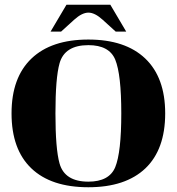

<svg xmlns="http://www.w3.org/2000/svg" viewBox="-20 -789 755 820"><path d="M357.4 10.7Q198.2 10.7 113.8 -70.1Q29.3 -150.9 29.3 -304.7Q29.3 -458 114.7 -539.3Q199.5 -620.1 357.4 -620.1Q515.1 -620.1 600.1 -539.3Q685.5 -458 685.5 -304.7Q685.5 -150.9 601.1 -70.1Q516.1 10.7 357.4 10.7ZM357.4 -13.2Q446.5 -13.2 472.2 -75.2Q498 -138.4 498 -304.7Q498 -471.4 472.2 -534.2Q446.5 -596.2 357.4 -596.2Q256.3 -596.2 234.4 -518.8Q216.8 -456.8 216.8 -304.7Q216.8 -152.6 234.4 -90.6Q256.3 -13.2 357.4 -13.2ZM263.9 -768.8H451.2L519 -654.1H474.1L418.5 -704.6Q384.8 -735.1 357.7 -735.1Q330.3 -735.1 296.6 -704.6L241 -654.1H196Z"/></svg>

Font: itsadzoke
Style: Regular
Weight: 700
Width: 7
Version: Version 0.45